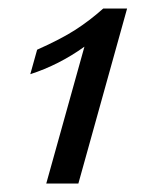

<svg xmlns="http://www.w3.org/2000/svg" viewBox="-20 -435 352 455"><path d="M51.8 -259.2 68 -317.2Q124.1 -342.2 158.1 -364Q192 -385.8 224.7 -414.8H281.2L165.7 0H89.6L180.1 -324.4Q119.9 -281.2 51.8 -259.2Z"/></svg>

Font: Playfair Micro SmCond SmLight
Style: Italic
Weight: 360
Width: 4
Italic angle: -15.6°
Designer: Claus Eggers Sørensen
Foundry: Claus Eggers Sørensen
Version: Version 2.203;Glyphs 3.3 (3326)